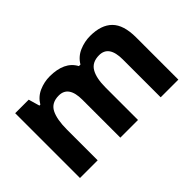

<svg xmlns="http://www.w3.org/2000/svg" viewBox="-81 -850 1144 1144"><g transform="rotate(-45 491.0 -278.0)"><path d="M719 -556Q812 -556 859.5 -508.5Q907 -461 907 -356V0H758V-319.4Q758 -437 675.8 -437Q617 -437 592 -395Q567 -353 567 -273.5V0H418V-319.4Q418 -437 336 -437Q274.3 -437 250.6 -390.7Q227 -344.4 227 -257.4V0H78V-546H192L212.2 -476H220Q245 -518 288.5 -537Q332 -556 378.7 -556Q439 -556 481 -536.5Q523 -517 545 -476H558Q583 -518 627.5 -537Q672 -556 719 -556Z"/></g></svg>

Font: Noto Sans Javanese
Style: Regular
Weight: 400
Designer: Monotype Design Team
Foundry: Monotype Imaging Inc.
Version: Version 2.004